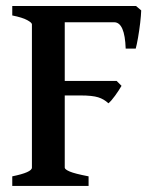

<svg xmlns="http://www.w3.org/2000/svg" viewBox="-20 -614 519 634"><path d="M446.3 -579.6Q445.8 -563.5 442.9 -538.3Q439.9 -513.2 435.8 -489.5Q431.6 -465.8 428.2 -453.6H395Q392.1 -540.5 356.9 -540.5H169.4L183.1 -594.2H429.2ZM381.3 -330.6Q372.6 -315.4 359.9 -297.9Q347.2 -280.3 337.9 -272.9Q323.7 -286.6 304.2 -292.7Q284.7 -298.8 245.6 -298.8H114.7L160.2 -346.7H365.2ZM20.5 0V-31.7Q85.4 -44.9 85.4 -60.5V-533.7Q85.4 -539.1 69.8 -547.6Q54.2 -556.2 20.5 -563V-594.2H261.2V-563Q234.9 -559.6 214.4 -554.9Q193.8 -550.3 193.8 -543.9V-60.5Q193.8 -54.7 210.2 -47.6Q226.6 -40.5 272.5 -31.7V0Z"/></svg>

Font: Namdhinggo SemiBold
Style: Regular
Weight: 600
Designer: Victor Gaultney
Foundry: SIL International
Version: Version 3.001